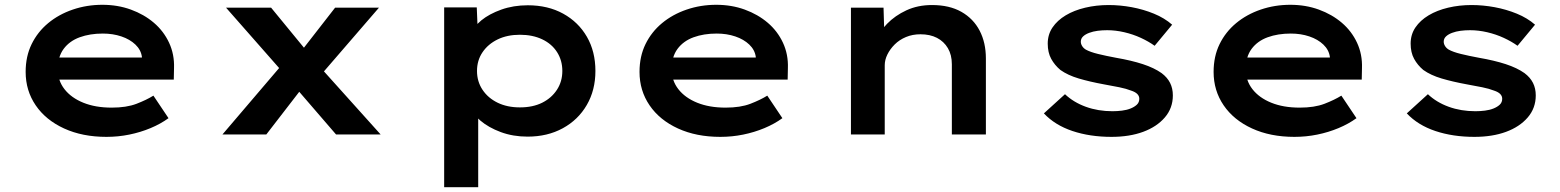

<svg xmlns="http://www.w3.org/2000/svg" viewBox="-20 -561 6510 801"><path d="M424 10Q324 10 247.5 -25Q171 -60 129 -121.5Q87 -183 87 -261Q87 -326 112 -377Q137 -428 181 -464.5Q225 -501 283.5 -521Q342 -541 407 -541Q471 -541 526 -521Q581 -501 622 -466Q663 -431 685.5 -382.5Q708 -334 706 -277L705 -229H190L167 -321H588L572 -302V-324Q568 -353 545 -375Q522 -397 486.5 -409Q451 -421 409 -421Q355 -421 312.5 -405.5Q270 -390 245.5 -357Q221 -324 221 -272Q221 -225 249 -189Q277 -153 327.5 -132.5Q378 -112 446 -112Q508 -112 549.5 -128Q591 -144 620 -162L683 -68Q650 -44 608 -26.5Q566 -9 519.5 0.5Q473 10 424 10Z M1382 0 1200 -211 1171 -247 923 -529H1111L1271 -334L1302 -296L1568 0ZM908 0 1158 -293 1250 -206 1091 0ZM1308 -236 1220 -326 1378 -529H1561Z M1833 220V-530H1969L1974 -410L1948 -419Q1955 -449 1988 -476Q2021 -503 2071.5 -521Q2122 -539 2182 -539Q2266 -539 2329.5 -504Q2393 -469 2428.5 -407.5Q2464 -346 2464 -265Q2464 -185 2428 -123Q2392 -61 2328 -26Q2264 9 2181 9Q2120 9 2069 -10Q2018 -29 1984 -58Q1950 -87 1942 -117L1975 -131V220ZM2149 -113Q2203 -113 2242 -132.5Q2281 -152 2303.5 -186.5Q2326 -221 2326 -265Q2326 -309 2304 -343.5Q2282 -378 2242 -397Q2202 -416 2149 -416Q2096 -416 2056 -396.5Q2016 -377 1993 -343Q1970 -309 1970 -265Q1970 -221 1993 -186.5Q2016 -152 2056 -132.5Q2096 -113 2149 -113Z M2985 10Q2885 10 2808.5 -25Q2732 -60 2690 -121.5Q2648 -183 2648 -261Q2648 -326 2673 -377Q2698 -428 2742 -464.5Q2786 -501 2844.5 -521Q2903 -541 2968 -541Q3032 -541 3087 -521Q3142 -501 3183 -466Q3224 -431 3246.5 -382.5Q3269 -334 3267 -277L3266 -229H2751L2728 -321H3149L3133 -302V-324Q3129 -353 3106 -375Q3083 -397 3047.5 -409Q3012 -421 2970 -421Q2916 -421 2873.5 -405.5Q2831 -390 2806.5 -357Q2782 -324 2782 -272Q2782 -225 2810 -189Q2838 -153 2888.5 -132.5Q2939 -112 3007 -112Q3069 -112 3110.5 -128Q3152 -144 3181 -162L3244 -68Q3211 -44 3169 -26.5Q3127 -9 3080.5 0.5Q3034 10 2985 10Z M3530 0V-529H3666L3670 -395L3632 -387Q3647 -427 3680.5 -461.5Q3714 -496 3761.5 -518Q3809 -540 3868 -540Q3941 -540 3991 -511.5Q4041 -483 4067 -433Q4093 -383 4093 -317V0H3951V-293Q3951 -332 3934.5 -360Q3918 -388 3889 -403Q3860 -418 3820 -418Q3787 -418 3759.5 -406.5Q3732 -395 3712.5 -375.5Q3693 -356 3682 -333.5Q3671 -311 3671 -289V0H3601Q3569 0 3551.5 0Q3534 0 3530 0Z M4617 10Q4527 10 4454 -14.5Q4381 -39 4335 -88L4423 -168Q4459 -134 4510 -115.5Q4561 -97 4621 -97Q4641 -97 4661 -99.5Q4681 -102 4697 -108.5Q4713 -115 4723 -124.5Q4733 -134 4733 -149Q4733 -172 4699 -183Q4679 -191 4649.5 -197Q4620 -203 4586 -209Q4526 -220 4480.5 -233.5Q4435 -247 4404 -269Q4380 -289 4365.5 -315.5Q4351 -342 4351 -379Q4351 -417 4371 -446.5Q4391 -476 4426 -497Q4461 -518 4507.5 -529Q4554 -540 4605 -540Q4653 -540 4701.5 -531Q4750 -522 4794 -504Q4838 -486 4870 -458L4797 -370Q4772 -388 4739.5 -403Q4707 -418 4670.5 -426.5Q4634 -435 4599 -435Q4578 -435 4559 -432.5Q4540 -430 4524 -424Q4508 -418 4498.5 -409Q4489 -400 4489 -387Q4489 -378 4494.5 -369Q4500 -360 4510 -354Q4528 -344 4560.5 -336Q4593 -328 4636 -320Q4700 -309 4747.5 -293.5Q4795 -278 4826 -256Q4850 -238 4861.5 -215Q4873 -192 4873 -163Q4873 -110 4839.5 -71Q4806 -32 4749 -11Q4692 10 4617 10Z M5380 10Q5280 10 5203.5 -25Q5127 -60 5085 -121.5Q5043 -183 5043 -261Q5043 -326 5068 -377Q5093 -428 5137 -464.5Q5181 -501 5239.5 -521Q5298 -541 5363 -541Q5427 -541 5482 -521Q5537 -501 5578 -466Q5619 -431 5641.5 -382.5Q5664 -334 5662 -277L5661 -229H5146L5123 -321H5544L5528 -302V-324Q5524 -353 5501 -375Q5478 -397 5442.5 -409Q5407 -421 5365 -421Q5311 -421 5268.5 -405.5Q5226 -390 5201.5 -357Q5177 -324 5177 -272Q5177 -225 5205 -189Q5233 -153 5283.5 -132.5Q5334 -112 5402 -112Q5464 -112 5505.5 -128Q5547 -144 5576 -162L5639 -68Q5606 -44 5564 -26.5Q5522 -9 5475.5 0.5Q5429 10 5380 10Z M6131 10Q6041 10 5968 -14.5Q5895 -39 5849 -88L5937 -168Q5973 -134 6024 -115.5Q6075 -97 6135 -97Q6155 -97 6175 -99.5Q6195 -102 6211 -108.5Q6227 -115 6237 -124.5Q6247 -134 6247 -149Q6247 -172 6213 -183Q6193 -191 6163.5 -197Q6134 -203 6100 -209Q6040 -220 5994.5 -233.5Q5949 -247 5918 -269Q5894 -289 5879.5 -315.5Q5865 -342 5865 -379Q5865 -417 5885 -446.5Q5905 -476 5940 -497Q5975 -518 6021.5 -529Q6068 -540 6119 -540Q6167 -540 6215.5 -531Q6264 -522 6308 -504Q6352 -486 6384 -458L6311 -370Q6286 -388 6253.5 -403Q6221 -418 6184.5 -426.5Q6148 -435 6113 -435Q6092 -435 6073 -432.5Q6054 -430 6038 -424Q6022 -418 6012.5 -409Q6003 -400 6003 -387Q6003 -378 6008.5 -369Q6014 -360 6024 -354Q6042 -344 6074.5 -336Q6107 -328 6150 -320Q6214 -309 6261.5 -293.5Q6309 -278 6340 -256Q6364 -238 6375.5 -215Q6387 -192 6387 -163Q6387 -110 6353.5 -71Q6320 -32 6263 -11Q6206 10 6131 10Z"/></svg>

Font: Lexend Mega SemiBold
Style: Regular
Weight: 600
Designer: Bonnie Shaver-Troup, Thomas Jockin
Foundry: Lexend
Version: Version 1.007